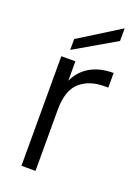

<svg xmlns="http://www.w3.org/2000/svg" viewBox="-146 -834 655 899"><g transform="rotate(20 181.0 -385.0)"><path d="M150 -449Q173 -500 220.5 -528Q268 -556 337 -556V-483H318Q242 -483 196 -442Q150 -401 150 -305V0H80V-546H150ZM314 -707 109 -588V-642L314 -770Z"/></g></svg>

Font: Poppins-Tabular Light
Style: Regular
Weight: 300
Designer: Ninad Kale (Devanagari), Jonny Pinhorn (Latin)
Foundry: Indian Type Foundry
Version: Version 4.004